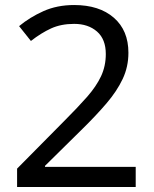

<svg xmlns="http://www.w3.org/2000/svg" viewBox="-20 -744 612 764"><path d="M520 0H48V-73L235 -262Q289 -316 326 -358Q363 -400 382 -440.5Q401 -481 401 -529Q401 -588 366 -618.5Q331 -649 275 -649Q223 -649 183.5 -631Q144 -613 103 -581L56 -640Q98 -675 152.5 -699.5Q207 -724 275 -724Q375 -724 433 -673.5Q491 -623 491 -534Q491 -478 468 -429.5Q445 -381 404 -333Q363 -285 308 -231L159 -84V-80H520Z"/></svg>

Font: Noto Kufi Arabic
Style: Regular
Weight: 400
Designer: Monotype Design Team, David Williams, Khaled Hosny
Foundry: Google LLC
Version: Version 2.109; ttfautohint (v1.8.4.7-5d5b)